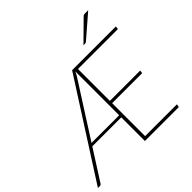

<svg xmlns="http://www.w3.org/2000/svg" viewBox="-246 -1124 1329 1329"><g transform="rotate(-45 419.0 -459.0)"><path d="M0 0ZM428.5 -703H856.5L854 -680H463V-368H760L756.5 -345.5H463V-23H774.5L770 0H438V-231.5H154.5L12 -8Q9.5 -4.5 6.2 -2.2Q3 0 -1 0H-22ZM167.5 -252H438V-681Q430.5 -663.5 420 -647ZM801 -918 634.5 -774Q628.5 -769.5 621.5 -769.5H606L747.5 -909Q752.5 -914.5 757.2 -916.2Q762 -918 770.5 -918Z"/></g></svg>

Font: Lato Thin
Style: Italic
Weight: 200
Italic angle: -7°
Designer: Lukasz Dziedzic
Foundry: tyPoland Lukasz Dziedzic
Version: Version 2.007; 2014-02-27